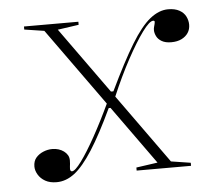

<svg xmlns="http://www.w3.org/2000/svg" viewBox="-44 -563 712 626"><g transform="rotate(-5 312.5 -250.0)"><path d="M380 0V-10L450 -20L120 -480L55 -490V-500H233V-490L164 -480L494 -20L558 -10V0ZM117 15Q95 15 80 6.5Q65 -2 57 -15.5Q49 -29 49 -42Q49 -60 58.5 -71Q68 -82 82.5 -88Q97 -94 112 -94Q123 -94 132.5 -91Q142 -88 149.5 -82.5Q157 -77 161.5 -69.5Q166 -62 166 -52Q166 -46 165.5 -41Q165 -36 164.5 -32.5Q164 -29 164 -25Q164 -16 170 -16Q180 -16 201 -44.5Q222 -73 249 -121.5Q276 -170 304 -230L320 -211H307Q268 -128 236 -78Q204 -28 176 -6.5Q148 15 117 15ZM529 -407Q510 -407 498 -414Q486 -421 481 -431.5Q476 -442 476 -451Q476 -457 477.5 -462Q479 -467 480 -471.5Q481 -476 481 -478Q481 -482 476 -482Q464 -482 440.5 -450Q417 -418 388 -364.5Q359 -311 331 -245L318 -264H327Q372 -358 405.5 -413Q439 -468 468.5 -491.5Q498 -515 528 -515Q550 -515 564.5 -507Q579 -499 585.5 -486Q592 -473 592 -459Q592 -444 584.5 -432.5Q577 -421 563 -414Q549 -407 529 -407Z"/></g></svg>

Font: Kalnia ExtraLight
Style: Regular
Weight: 250
Designer: Frida Medrano
Foundry: Frida Medrano
Version: Version 1.105